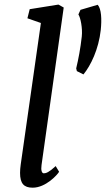

<svg xmlns="http://www.w3.org/2000/svg" viewBox="-20 -827 471 855"><path d="M69.3 -57.1C69.3 -9.8 86.4 8.8 125.5 8.8C183.6 8.8 234.9 -47.9 243.2 -62L228 -87.4C198.7 -60.1 185.1 -55.2 175.3 -55.2C166 -55.2 161.6 -68.8 165 -92.3L263.7 -793.5L240.2 -806.6L112.3 -786.1L102.1 -745.6L162.1 -724.6L72.3 -94.7C70.3 -82.5 69.3 -65.9 69.3 -57.1ZM351.6 -495.6C383.8 -534.7 419.4 -607.4 428.7 -693.8C433.6 -740.7 431.6 -787.6 415 -805.7L338.4 -783.2L329.1 -762.7C338.9 -748 348.1 -701.2 344.2 -664.6C338.4 -611.8 329.1 -563 319.3 -522.5L322.3 -510.3Z"/></svg>

Font: Merriweather
Style: Italic
Weight: 400
Italic angle: -7.5°
Designer: Eben Sorkin
Foundry: Eben Sorkin
Version: Version 1.001